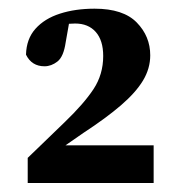

<svg xmlns="http://www.w3.org/2000/svg" viewBox="-20 -831 413 440"><path d="M43.5 -411.6V-469.2L127.8 -550.6Q171.8 -592.8 194.2 -626.6Q216.5 -660.4 216.5 -702.7Q216.5 -738.5 199.4 -757.8Q182.3 -777.1 152.1 -777.1Q137.6 -777.1 123.6 -774.6Q109.5 -772.1 91.5 -764.1L140.9 -792.8L130.5 -733.9Q125.7 -700.9 111.6 -690Q97.6 -679.1 82.1 -679.1Q52.6 -679.1 39.6 -705.7Q40.5 -741.9 61.3 -765.1Q82.1 -788.4 117.3 -799.7Q152.4 -811.1 196.8 -811.1Q262.5 -811.1 293.4 -779.4Q324.3 -747.8 324.3 -704.2Q324.3 -674 307.7 -646.4Q291.1 -618.9 257.2 -589.7Q223.3 -560.5 171.1 -526.4L96.3 -474.5L92.2 -497.9H332.1V-411.6Z"/></svg>

Font: Adobe Variable Font Prototype
Style: Regular
Weight: 389
Designer: Frank Grießhammer
Foundry: Adobe
Version: Version 1.004;hotconv 1.0.113;makeotfexe 2.5.65598